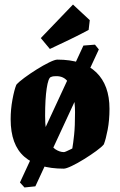

<svg xmlns="http://www.w3.org/2000/svg" viewBox="-20 -733 530 847"><path d="M261 11Q148 11 87.5 -41.5Q27 -94 27 -207Q27 -251 35 -294Q43 -337 52 -359Q62 -371 87 -389.5Q112 -408 141.5 -426.5Q171 -445 196.5 -457.5Q222 -470 233 -470Q347 -470 405 -413.5Q463 -357 463 -253Q463 -203 455 -161Q447 -119 438 -96Q428 -84 404 -66.5Q380 -49 351 -31Q322 -13 297 -1Q272 11 261 11ZM262 -62Q265 -62 274 -66Q283 -70 291 -74Q299 -78 299 -78Q303 -101 307 -138.5Q311 -176 311 -238Q311 -280 303 -316.5Q295 -353 277.5 -375Q260 -397 229 -397Q223 -397 217 -396.5Q211 -396 204 -393Q193 -389 186 -343Q179 -297 179 -222Q179 -157 191.5 -122.5Q204 -88 223.5 -75Q243 -62 262 -62ZM348 -532 399 -536 416 -515 136 89 88 94 68 72ZM200 -517 160 -565 302 -713 376 -644 371 -601Q336 -582 287.5 -558.5Q239 -535 200 -517Z"/></svg>

Font: Grenze Gotisch ExtraBold
Style: Regular
Weight: 800
Designer: Renata Polastri
Foundry: Omnibus-Type
Version: Version 1.001